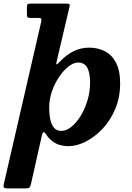

<svg xmlns="http://www.w3.org/2000/svg" viewBox="-59 -800 735 1070"><path d="M114 -780Q100.5 -780 95.8 -777Q91 -774 91 -759.5V-723Q91 -709 93.8 -704.5Q96.5 -700 110.5 -700H151.5Q170 -700 171.5 -694.8Q173 -689.5 170 -676L-37 222.5Q-40.5 237.5 -38 243.8Q-35.5 250 -15 250H83Q100.5 250 105.2 244.8Q110 239.5 113.5 225.5L173.5 -41Q178 -61.5 183.2 -63.8Q188.5 -66 201 -46.5Q220.5 -18 250.2 -1.8Q280 14.5 323.5 14.5Q368 14.5 418 -10.5Q468 -35.5 511.8 -81.5Q555.5 -127.5 583 -191.8Q610.5 -256 610.5 -334.5Q610.5 -407 587.2 -451Q564 -495 524.8 -514.8Q485.5 -534.5 438.5 -534.5Q389.5 -534.5 348.8 -513.5Q308 -492.5 276 -457.5Q258 -438.5 255.5 -441.5Q253 -444.5 258 -463L328 -760.5Q331.5 -774.5 327.5 -777.2Q323.5 -780 307.5 -780ZM215 -199.5Q215 -246.5 230.5 -291Q246 -335.5 270.8 -372Q295.5 -408.5 323.5 -430Q351.5 -451.5 376 -451.5Q411.5 -451.5 427.2 -423.2Q443 -395 443 -339.5Q443 -289.5 428.8 -241.5Q414.5 -193.5 391 -155Q367.5 -116.5 339.2 -93.5Q311 -70.5 283.5 -70.5Q256.5 -70.5 241.8 -88.2Q227 -106 221 -135.5Q215 -165 215 -199.5Z"/></svg>

Font: Besley
Style: Bold Italic
Weight: 700
Italic angle: -13°
Designer: Owen Earl
Foundry: indestructible type*
Version: Version 2.001